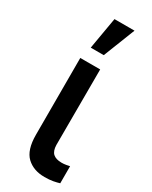

<svg xmlns="http://www.w3.org/2000/svg" viewBox="-204 -823 693 876"><g transform="rotate(30 142.0 -385.0)"><path d="M177.6 -545.5 176.8 -147Q177.6 -115.8 192.6 -102.3Q207.7 -88.8 237.9 -88.8Q249.6 -88.8 261.5 -90.9Q273.4 -93 279.5 -94.5V-4.6Q266.3 -0.4 247.2 3.2Q228 6.7 202.4 6.7Q144.5 6.7 109 -26.6Q72.8 -60.7 72.8 -141V-545.5ZM90.6 -610.1 119.3 -777H224.8L159.1 -610.1Z"/></g></svg>

Font: Inter P Medium
Style: Regular
Weight: 500
Designer: Rasmus Andersson
Foundry: rsms
Version: Version 3.018;git-588b23468